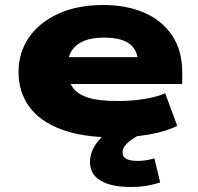

<svg xmlns="http://www.w3.org/2000/svg" viewBox="-20 -537 789 766"><path d="M434 11Q309 11 224 -21Q139 -53 96.5 -111.5Q54 -170 54 -250Q54 -327 95 -387Q136 -447 212 -482Q288 -517 393 -517Q484 -517 555 -486.5Q626 -456 666.5 -396Q707 -336 707 -248V-202H222V-309H549L531 -289Q529 -339 495.5 -363Q462 -387 396 -387Q348 -387 316.5 -374.5Q285 -362 268 -337.5Q251 -313 251 -278V-258Q251 -218 268.5 -190.5Q286 -163 328.5 -148.5Q371 -134 449 -134Q507 -134 558 -142.5Q609 -151 639 -165L687 -35Q642 -12 575.5 -0.5Q509 11 434 11ZM504 209Q423 209 381 183.5Q339 158 339 110Q339 65 372.5 24.5Q406 -16 477 -49L538 0Q516 12 500.5 23.5Q485 35 477 46.5Q469 58 469 71Q469 89 484.5 97Q500 105 529 105Q546 105 562 102.5Q578 100 596 95L619 191Q587 201 561 205Q535 209 504 209Z"/></svg>

Font: Nunito Sans 7pt Expanded Black
Style: Regular
Weight: 900
Width: 7
Designer: Vernon Adams
Foundry: Vernon Adams
Version: Version 3.101;gftools[0.9.27]